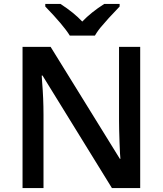

<svg xmlns="http://www.w3.org/2000/svg" viewBox="-20 -951 823 971"><path d="M396 -842Q354 -887 286 -931H209V-918Q301 -823 333 -771H460Q477 -800 499 -824Q518 -848 585 -918V-931H507Q441 -889 396 -842ZM582 -714V-340Q582 -302 584.5 -231Q587 -160 589 -148H586L236 -714H94V0H200V-371Q200 -453 193 -537L191 -569H195L546 0H689V-714Z"/></svg>

Font: OpenSansMMV
Style: Semibold
Weight: 600
Designer: Steve Matteson
Foundry: Ascender Corporation
Version: Version 6.000